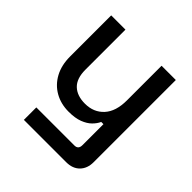

<svg xmlns="http://www.w3.org/2000/svg" viewBox="-183 -637 981 981"><g transform="rotate(45 307.0 -146.5)"><path d="M133 200V110H408Q436 110 436 80V-72H420Q411 -52 392.5 -33.5Q374 -15 343 -3Q312 9 265 9Q209 9 165 -16Q121 -41 96 -87Q71 -133 71 -196V-493H174V-204Q174 -140 206 -109.5Q238 -79 295 -79Q358 -79 396.5 -121Q435 -163 435 -243V-493H538V101Q538 146 511.5 173Q485 200 439 200Z"/></g></svg>

Font: Space Grotesk Light Medium
Style: Regular
Weight: 500
Version: Version 2.000